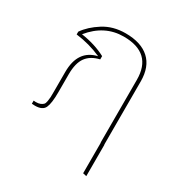

<svg xmlns="http://www.w3.org/2000/svg" viewBox="-176 -695 961 1016"><g transform="rotate(30 304.0 -187.5)"><path d="M495 0H496V192L474 187V0H473V-383Q473 -547 299 -547Q182 -547 101 -447Q185 -435 251 -400V-380Q198 -368 172 -332.5Q146 -297 146 -228V-118Q146 -51 133 -23Q120 5 74 5Q64 5 55 4V-15Q61 -14 68 -14Q85 -14 95.5 -18.5Q106 -23 112 -29Q118 -35 120.5 -50Q123 -65 123.5 -75.5Q124 -86 124 -110Q124 -117 124 -120V-230Q124 -364 233 -389Q159 -422 77 -432V-449Q108 -494 165.5 -530.5Q223 -567 299 -567Q394 -567 444.5 -521Q495 -475 495 -386Z"/></g></svg>

Font: FiraGO Thin
Style: Regular
Weight: 100
Designer: bBox Type
Foundry: bBox Type GmbH
Version: Version 1.001;PS 001.001;hotconv 1.0.88;makeotf.lib2.5.64775